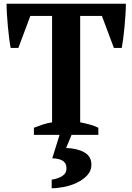

<svg xmlns="http://www.w3.org/2000/svg" viewBox="-20 -720 707 1025"><path d="M505 0H362L333 70Q393 72 430.5 93.5Q468 115 468 159Q468 192 445.5 216Q423 240 390.5 255.5Q358 271 321.5 278Q285 285 256 285V239Q291 234 313.5 219Q336 204 335 176Q334 153 317.5 140Q301 127 259 125L298 0H161V-38Q181 -46 206.5 -54.5Q232 -63 258 -67V-635H142L78 -464H37Q33 -484 29 -515Q25 -546 22 -579Q19 -612 17 -644.5Q15 -677 15 -700H652Q652 -676 650 -644Q648 -612 645 -579Q642 -546 638 -515.5Q634 -485 630 -464H588L524 -635H408V-67Q434 -62 459.5 -55Q485 -48 505 -38Z"/></svg>

Font: PT Serif
Style: Bold
Weight: 700
Designer: A.Korolkova, O.Umpeleva, V.Yefimov
Foundry: ParaType Ltd
Version: Version 1.000W OFL; ttfautohint (v1.6)